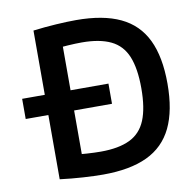

<svg xmlns="http://www.w3.org/2000/svg" viewBox="-82 -824 930 918"><g transform="rotate(-10 382.5 -365.0)"><path d="M27 -316V-414H446V-316ZM346 10Q304 10 248.5 6.5Q193 3 137 -4V-726Q193 -733 248.5 -736.5Q304 -740 346 -740Q477 -740 560.5 -700.5Q644 -661 684 -578Q724 -495 724 -365Q724 -235 684 -152Q644 -69 560.5 -29.5Q477 10 346 10ZM354 -100Q441 -100 495 -126Q549 -152 573 -210.5Q597 -269 597 -365Q597 -461 573 -519.5Q549 -578 495 -604Q441 -630 354 -630Q324 -630 286 -627.5Q248 -625 203 -620L262 -683V-47L203 -110Q248 -105 286 -102.5Q324 -100 354 -100Z"/></g></svg>

Font: M PLUS 2 SemiBold
Style: Regular
Weight: 600
Designer: Coji Morishita
Foundry: UNDERFOREST DESIGN
Version: Version 1.001